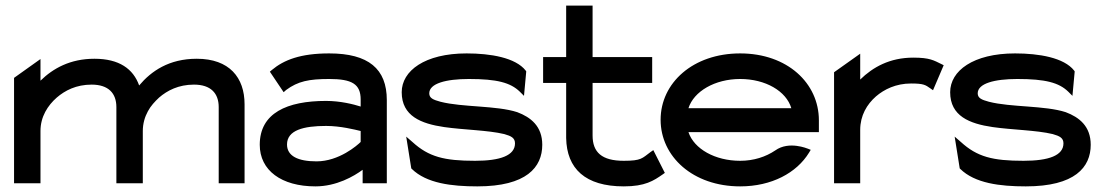

<svg xmlns="http://www.w3.org/2000/svg" viewBox="-20 -652 3923 683"><path d="M30 0H124V-186C124 -237 150 -277 182 -305C211 -330 251 -351 306 -351C366 -351 394 -320 394 -271V0H488V-186C488 -212 495 -236 506 -256C516 -275 531 -291 546 -305C575 -330 615 -351 670 -351C730 -351 758 -320 758 -271V0H850V-281C850 -376 796 -443 680 -443C581 -443 518 -399 475 -348C454 -407 404 -443 316 -443C230 -443 169 -409 124 -365V-442L30 -375Z M904 -137C904 -46 981 11 1102 11C1177 11 1239 -25 1270 -48V0H1356V-296C1356 -407 1291 -462 1151 -462C1049 -462 990 -439 947 -403L940 -397L989 -324L998 -332C1040 -363 1079 -371 1151 -371C1232 -371 1263 -353 1263 -298V-273C1238 -281 1191 -293 1140 -293C1001 -293 904 -250 904 -137ZM1001 -138C1001 -189 1060 -204 1140 -204C1191 -204 1242 -191 1263 -186V-147C1251 -135 1186 -78 1106 -78C1040 -78 1001 -97 1001 -138Z M1409 -324C1409 -239 1478 -212 1560 -200C1629 -190 1716 -189 1774 -175C1799 -168 1812 -161 1812 -142C1812 -99 1760 -80 1670 -80C1560 -80 1505 -94 1447 -147L1425 -166L1443 -53L1445 -51C1497 0 1586 11 1678 11C1853 11 1909 -57 1909 -137C1909 -203 1868 -235 1820 -253C1746 -277 1625 -270 1547 -290C1521 -297 1507 -303 1507 -320C1507 -355 1566 -371 1648 -371C1748 -371 1796 -358 1829 -326L1844 -311L1852 -398L1850 -401C1814 -447 1725 -462 1640 -462C1491 -462 1409 -400 1409 -324Z M1912 -357H1994V-161C1996 -52 2062 11 2199 11C2275 11 2305 -9 2338 -32L2345 -37L2304 -118L2294 -111C2264 -89 2262 -80 2199 -80C2121 -80 2088 -110 2088 -170V-357H2300V-449H2088V-632H1994V-449H1912Z M2330 -226C2330 -95 2445 11 2613 11C2725 11 2814 -37 2858 -109L2864 -119L2854 -123C2853 -123 2787 -152 2738 -117C2704 -94 2661 -80 2613 -80C2524 -80 2449 -122 2429 -182H2893V-224C2893 -356 2781 -462 2613 -462C2445 -462 2330 -357 2330 -226ZM2429 -267C2448 -327 2523 -371 2613 -371C2703 -371 2777 -328 2795 -267Z M2947 0H3040V-190C3040 -241 3064 -281 3096 -309C3125 -334 3167 -355 3221 -355C3265 -355 3272 -350 3289 -338L3299 -331L3337 -420L3329 -424C3302 -437 3288 -447 3229 -447C3145 -447 3085 -413 3040 -369V-461L2947 -395Z M3360 -324C3360 -239 3429 -212 3511 -200C3580 -190 3667 -189 3725 -175C3750 -168 3763 -161 3763 -142C3763 -99 3711 -80 3621 -80C3511 -80 3456 -94 3398 -147L3376 -166L3394 -53L3396 -51C3448 0 3537 11 3629 11C3804 11 3860 -57 3860 -137C3860 -203 3819 -235 3771 -253C3697 -277 3576 -270 3498 -290C3472 -297 3458 -303 3458 -320C3458 -355 3517 -371 3599 -371C3699 -371 3747 -358 3780 -326L3795 -311L3803 -398L3801 -401C3765 -447 3676 -462 3591 -462C3442 -462 3360 -400 3360 -324Z"/></svg>

Font: Charger Pro
Style: ExBdSuExt
Weight: 400
Designer: Jasper
Foundry: Cannot Into Space Fonts
Version: Version 1.09